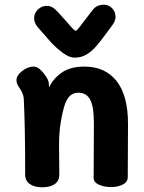

<svg xmlns="http://www.w3.org/2000/svg" viewBox="-20 -794 614 816"><path d="M524 -268 523 -42Q523 -21 502.5 -10Q482 1 452 1Q423 1 400.5 -9Q378 -19 378 -37L379 -269Q379 -342 363 -371Q347 -400 313 -400Q284 -400 267 -374Q250 -348 238 -273Q231 -231 231 -180L232 -51Q232 -25 212.5 -11.5Q193 2 160 2Q126 2 106.5 -12Q87 -26 87 -51Q87 -259 81 -375Q80 -387 75.5 -397.5Q71 -408 65 -417Q59 -426 56 -431Q50 -442 50 -453Q50 -474 74.5 -492.5Q99 -511 122 -511Q133 -511 143.5 -504Q154 -497 167 -481Q178 -467 183 -456Q188 -445 188 -431V-422Q206 -460 242.5 -485.5Q279 -511 339 -511Q427 -511 475.5 -449.5Q524 -388 524 -268ZM471 -722Q471 -705 456 -685L439 -662Q407 -618 388 -596.5Q369 -575 347 -562Q325 -549 297 -549Q274 -549 245.5 -570.5Q217 -592 196.5 -614.5Q176 -637 140 -679Q125 -697 125 -717Q125 -738 141 -753.5Q157 -769 179 -769Q192 -769 202.5 -763Q213 -757 227 -742Q249 -718 270 -694Q296 -663 302 -663Q306 -663 318.5 -679.5Q331 -696 334 -700L375 -753Q392 -774 421 -774Q442 -774 456.5 -759Q471 -744 471 -722Z"/></svg>

Font: Mali
Style: Bold
Weight: 700
Designer: Kitiyaporn Chalermlarp | Katatrad Aksorn Co.,Ltd.
Foundry: Cadson Demak Co.,Ltd.
Version: Version 1.000; ttfautohint (v1.6)